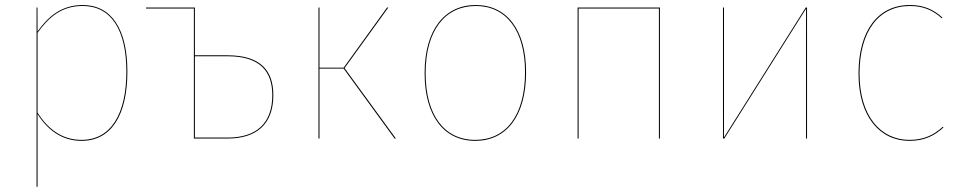

<svg xmlns="http://www.w3.org/2000/svg" viewBox="-20 -547 3799 758"><path d="M306.2 -527.2C223.6 -527.2 170.6 -482.5 128.2 -422.8L128 -517.2H124.3V190.6L128.3 190.2V-96.5C167.5 -34.9 223.2 9.1 302.1 9.1C420.6 9.1 482.9 -94.9 482.9 -264C482.9 -431.4 420.6 -527.2 306.2 -527.2ZM302 5.2C224.3 5.2 169.8 -37.7 128.3 -102V-417.5C173.9 -481.3 225.2 -523.4 306.2 -523.4C419.3 -523.4 478.9 -428.5 478.9 -264C478.9 -97.6 418.1 5.2 302 5.2Z M878 -328.7H749.4V-517.2H556.6V-513.4H745.4V0H878.4C993.1 0 1059.1 -56.8 1059.1 -171.3C1059.1 -269.5 1007.6 -328.7 878 -328.7ZM878.2 -3.9H749.4V-324.9H878.1C1005.5 -324.9 1055 -266.5 1055 -171.3C1055 -59.7 992.1 -3.8 878.2 -3.8Z M1513.1 -517.2H1507.9L1336.7 -279.8H1241.3V-517.2H1237.3V0H1241.3V-276.1H1336.7L1537.8 0H1543.1L1340.4 -278.1Z M1858 -527.2C1736.6 -527.2 1656.3 -431 1656.3 -258.1C1656.3 -91 1731.6 9.1 1856.1 9.1C1979.4 9.1 2056.9 -89 2056.9 -262C2056.9 -429.5 1980.5 -527.2 1858 -527.2ZM1858 -523.4C1978.4 -523.4 2052.8 -427.3 2052.8 -262C2052.8 -90.9 1977.2 5.2 1856.1 5.2C1733.9 5.2 1660.3 -92.9 1660.3 -258.1C1660.3 -429.2 1738.8 -523.3 1858 -523.3Z M2581.3 0H2585.3V-517.2H2260.3V0H2264.3V-513.4H2581.3Z M3166.1 -517.2H3160.9L2838.1 -4.5C2838.3 -45.1 2838.3 -83.7 2838.3 -123.5V-517.2H2834.3V0H2839.6L3162.3 -512.7C3162.2 -473.4 3162.1 -433.6 3162.1 -394V0H3166.1Z M3572.1 -527.2C3446 -527.2 3369.3 -426 3369.3 -256.1C3369.3 -86.1 3454.4 9.1 3570.4 9.1C3631.1 9.1 3671.6 -12.9 3704.9 -44L3701.8 -46.4C3668.8 -15.6 3628.8 5.2 3570.3 5.2C3456.9 5.2 3373.4 -88.7 3373.4 -256.1C3373.4 -424.6 3449.6 -523.3 3572.2 -523.3C3623.2 -523.3 3662.9 -507.4 3697.7 -474.8L3700.8 -477.2C3665.4 -510.3 3625.4 -527.2 3572.1 -527.2Z"/></svg>

Font: Fira Sans Four
Style: Regular
Weight: 100
Designer: Carrois Corporate & Edenspiekermann AG
Foundry: Carrois Corporate GbR & Edenspiekermann AG
Version: Version 4.203;PS 004.203;hotconv 1.0.88;makeotf.lib2.5.64775